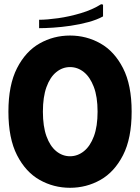

<svg xmlns="http://www.w3.org/2000/svg" viewBox="-20 -881 666 913"><path d="M20 -350Q20 -477 61 -557Q102 -637 168.5 -674.5Q235 -712 313 -712Q391 -712 457.5 -674.5Q524 -637 565 -557Q606 -477 606 -350Q606 -223 565 -143Q524 -63 457.5 -25.5Q391 12 313 12Q235 12 168.5 -25.5Q102 -63 61 -143Q20 -223 20 -350ZM184 -350Q184 -280 201 -233Q218 -186 247.5 -162Q277 -138 313 -138Q349 -138 379 -162Q409 -186 426.5 -233Q444 -280 444 -350Q444 -421 426 -468Q408 -515 378.5 -538.5Q349 -562 313 -562Q277 -562 247.5 -538Q218 -514 201 -467Q184 -420 184 -350ZM461 -861 470 -859V-803Q441 -787 400.5 -776Q360 -765 316 -758.5Q272 -752 232.5 -749.5Q193 -747 166 -747V-787Q203 -787 256.5 -794.5Q310 -802 365 -818.5Q420 -835 461 -861Z"/></svg>

Font: Phudu
Style: Bold
Weight: 700
Version: Version 1.005;gftools[0.9.23]